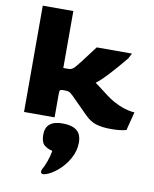

<svg xmlns="http://www.w3.org/2000/svg" viewBox="-102 -709 903 1126"><g transform="rotate(10 349.0 -146.5)"><path d="M424 -43 344 -123Q316 -152 305.5 -159Q295 -166 272 -166Q256 -166 250.5 -164.5Q245 -163 243.5 -157.5Q242 -152 242 -135V0H60V-633H242V-294H274Q291 -294 306 -308Q328 -331 414 -447H624L608 -416Q559 -356 513.5 -307Q468 -258 444 -242Q470 -223 493 -205Q522 -182 547 -165Q572 -148 604 -134Q634 -121 659 -115.5Q684 -110 698 -110L670 0Q635 10 579 10Q526 10 490.5 -1Q455 -12 424 -43ZM234 340Q219 340 219 326Q219 319 224 309Q233 296 245.5 261.5Q258 227 263 196Q229 188 211.5 170.5Q194 153 194 111Q194 27 295 27Q351 27 379.5 49.5Q408 72 408 122Q408 172 381.5 218.5Q355 265 316.5 297Q278 329 245 338Q237 340 234 340Z"/></g></svg>

Font: Gold Bold
Style: Regular
Weight: 400
Designer: jaiki
Version: Version 1.000